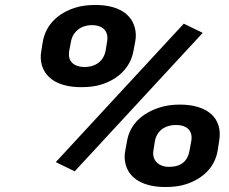

<svg xmlns="http://www.w3.org/2000/svg" viewBox="-20 -741 920 771"><path d="M152 -574 146 -537C142 -517 143 -498 148 -480C163 -426 216 -391 306 -391C336 -391 364 -394 388 -402C452 -422 504 -468 516 -537L523 -574C527 -594 526 -613 521 -631C506 -686 453 -721 363 -721C333 -721 307 -718 282 -710C217 -690 164 -644 152 -574ZM349 -640C396 -640 417 -613 410 -574L404 -537C397 -499 367 -472 320 -472C273 -472 251 -498 258 -537L265 -574C272 -612 303 -640 349 -640ZM490 -174 483 -136C479 -116 480 -97 485 -79C500 -25 554 10 644 10C674 10 702 7 726 -1C791 -22 842 -66 854 -136L860 -174C876 -266 814 -321 702 -321C672 -321 644 -317 620 -309C555 -288 502 -245 490 -174ZM687 -239C734 -239 755 -213 748 -174L741 -136C734 -95 708 -71 659 -71C615 -71 590 -99 596 -136L602 -174C609 -213 639 -239 687 -239ZM280 -53 794 -609 718 -646 204 -90Z"/></svg>

Font: Asimov
Style: XWidIt
Weight: 500
Designer: Google
Version: Version 2.000980; 2014